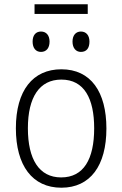

<svg xmlns="http://www.w3.org/2000/svg" viewBox="-20 -865 570 895"><path d="M141 -800H389V-845H141ZM357 -623C383 -623 397 -640 397 -671C397 -700 382 -718 357 -718C334 -718 318 -701 318 -671C318 -641 334 -623 357 -623ZM171 -623C196 -623 211 -641 211 -671C211 -700 196 -718 171 -718C147 -718 132 -701 132 -671C132 -641 147 -623 171 -623ZM266 10C401 10 476 -93 476 -266C476 -436 404 -542 266 -542C133 -542 54 -443 54 -267C54 -93 131 10 266 10ZM265 -38C162 -38 110 -123 110 -267C110 -412 164 -494 266 -494C373 -494 419 -405 419 -267C419 -123 370 -38 265 -38Z"/></svg>

Font: Noto Sans Mono Condensed Light
Style: Regular
Weight: 300
Width: 3
Designer: Monotype Design Team
Foundry: Monotype Imaging Inc.
Version: Version 2.014